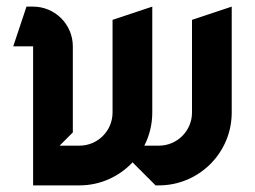

<svg xmlns="http://www.w3.org/2000/svg" viewBox="-20 -540 770 580"><path d="M60 -520 20 -400H80V20H220C283.3 20 340.3 -6.8 380.4 -49.6L450 20H460C581.4 20 680 -78.6 680 -200V-520L560 -480V-200C560 -144.8 515.2 -100 460 -100H416C431.3 -130 440 -164 440 -200V-520L320 -480V-200C320 -144.8 275.2 -100 220 -100H160L200 -140V-400C200 -466.2 146.2 -520 80 -520Z"/></svg>

Font: Abibas
Style: Medium
Weight: 500
Version: Version 0.3